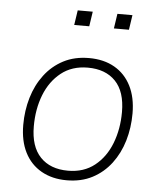

<svg xmlns="http://www.w3.org/2000/svg" viewBox="-51 -724 645 776"><g transform="rotate(5 272.0 -336.0)"><path d="M248 8Q189 8 145 -17Q101 -42 77.5 -88.5Q54 -135 54 -200Q54 -258 69.5 -310.5Q85 -363 116 -404Q147 -445 192 -468.5Q237 -492 296 -492Q356 -492 399.5 -467Q443 -442 466.5 -395.5Q490 -349 490 -284Q490 -226 474.5 -173.5Q459 -121 428 -80Q397 -39 352 -15.5Q307 8 248 8ZM250 -31Q314 -31 358 -66Q402 -101 424.5 -159Q447 -217 447 -286Q447 -369 406.5 -411Q366 -453 294 -453Q230 -453 186 -418Q142 -383 119.5 -325.5Q97 -268 97 -198Q97 -116 137.5 -73.5Q178 -31 250 -31ZM385 -620 394 -680H455L446 -620ZM224 -620 233 -680H294L285 -620Z"/></g></svg>

Font: Nunito Sans 12pt ExtraLight
Style: Italic
Weight: 200
Italic angle: -9°
Designer: Vernon Adams
Foundry: Vernon Adams
Version: Version 3.101;gftools[0.9.27]